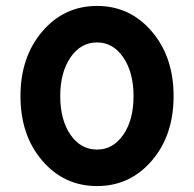

<svg xmlns="http://www.w3.org/2000/svg" viewBox="-20 -617 654 647"><path d="M491.5 -75.5Q418 10 307 10Q196 10 122.5 -75.5Q49 -161 49 -293Q49 -425 122.5 -511Q196 -597 307 -597Q418 -597 491.5 -511Q565 -425 565 -293Q565 -161 491.5 -75.5ZM307 -474Q252 -474 217.5 -423.5Q183 -373 183 -293Q183 -213 217.5 -163Q252 -113 307 -113Q361 -113 395.5 -163Q430 -213 430 -293Q430 -373 395.5 -423.5Q361 -474 307 -474Z"/></svg>

Font: Raleway-v4020
Style: Bold
Weight: 700
Designer: Matt McInerney, Pablo Impallari, Rodrigo Fuenzalida
Foundry: Matt McInerney, Pablo Impallari, Rodrigo Fuenzalida
Version: Version 4.020;PS 004.020;hotconv 1.0.88;makeotf.lib2.5.64775